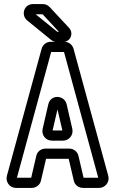

<svg xmlns="http://www.w3.org/2000/svg" viewBox="-20 -897 565 942"><path d="M63 -25 231 -642H294L462 -25H390L365 -132C361 -152 342 -168 319 -168H204C180 -168 162 -152 158 -132L133 -25ZM59 25H135C158 25 177 9 181 -11L206 -118H317L342 -11C346 9 364 25 388 25H466C495 25 520 -3 511 -35L341 -657C336 -676 319 -692 296 -692H229C206 -692 189 -676 184 -657L14 -35C6 -6 26 25 59 25ZM189 -264C183 -233 205 -207 235 -207H289C318 -207 341 -233 335 -264L307 -385C297 -431 228 -436 217 -385ZM238 -257 262 -360 286 -257ZM262 -741C261 -741 260 -742 260 -742L155 -827H187C188 -827 190 -826 190 -826L269 -741ZM260 -691H289C326 -691 343 -734 319 -760L224 -862C213 -873 203 -877 189 -877H142C97 -877 82 -823 113 -797L231 -701C239 -695 248 -691 260 -691Z"/></svg>

Font: DIN Rundschrift
Style: BreitKont
Weight: 400
Width: 7
Version: Version 1.027